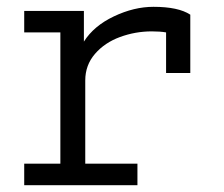

<svg xmlns="http://www.w3.org/2000/svg" viewBox="-20 -543 656 563"><path d="M538 -500V-329H467V-448Q449 -451 425 -451Q377 -451 332 -434.5Q287 -418 258.5 -385Q230 -352 230 -307V-63H383V0H51V-63H157V-448H51V-511H226V-421Q255 -467 314 -495Q373 -523 430 -523Q503 -523 538 -500Z"/></svg>

Font: Overpass Mono Light
Style: Regular
Weight: 300
Monospace: yes
Designer: Delve Withrington, Dave Bailey
Foundry: Delve Fonts
Version: Version 1.000;DELV;Overpass